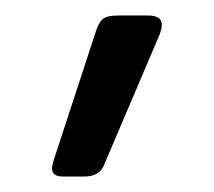

<svg xmlns="http://www.w3.org/2000/svg" viewBox="-20 -109 276 248"><path d="M47 108 49 99 104 -69Q108 -81 113.5 -85Q119 -89 133 -89H171Q189 -89 189 -77Q189 -72 186 -64L114 105Q108 119 89 119H61Q47 119 47 108Z"/></svg>

Font: Mitr Light
Style: Regular
Weight: 300
Designer: Thanarat Vachiruckul
Foundry: Cadson Demak
Version: Version 1.003